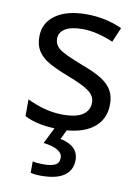

<svg xmlns="http://www.w3.org/2000/svg" viewBox="-88 -605 655 904"><g transform="rotate(10 239.5 -153.0)"><path d="M434.1 -147.9Q434.1 -72.8 377.9 -31.5Q321.8 9.8 220.2 9.8Q114.3 9.8 51.8 -23.9V-104Q140.1 -61 222.2 -61Q288.6 -61 318.8 -82.5Q349.1 -104 349.1 -140.1Q349.1 -171.9 320.1 -193.8Q291 -215.8 216.8 -244.1Q141.1 -273.4 110.4 -294.2Q79.6 -314.9 65.2 -340.8Q50.8 -366.7 50.8 -403.8Q50.8 -469.7 104.5 -507.8Q158.2 -545.9 252 -545.9Q343.3 -545.9 422.9 -509.8L393.1 -439.9Q311.5 -474.1 246.1 -474.1Q191.4 -474.1 163.1 -456.8Q134.8 -439.5 134.8 -409.2Q134.8 -379.9 159.2 -360.6Q183.6 -341.3 272.9 -307.1Q339.8 -282.2 371.8 -260.7Q403.8 -239.3 418.9 -212.4Q434.1 -185.5 434.1 -147.9ZM319.8 139.2Q319.8 187.5 283 213.9Q246.1 240.2 171.9 240.2Q140.1 240.2 122.1 234.9V180.2Q139.6 185.1 174.8 185.1Q211.4 185.1 230.2 175.5Q249 166 249 141.1Q249 97.7 157.7 85.9L200.7 0H258.8L232.9 53.2Q319.8 71.8 319.8 139.2Z"/></g></svg>

Font: Noto Sans Southeast Asian
Style: Regular
Weight: 400
Designer: Monotype Design Team
Foundry: Monotype Imaging Inc.
Version: Version 1.06 uh; ttfautohint (v1.4.1)